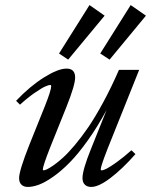

<svg xmlns="http://www.w3.org/2000/svg" viewBox="-20 -720 591 751"><path d="M246.6 -486.8 210.9 -510.7 330.1 -700.2 389.2 -658.7ZM408.7 -486.8 372.1 -510.7 491.2 -700.2 550.8 -658.7ZM88.9 11.2Q72.8 11.2 63.7 2.2Q54.7 -6.8 54.7 -23.4Q54.7 -52.2 94.7 -153.3L155.3 -304.2Q180.2 -366.7 180.2 -382.8Q180.2 -387.7 176.8 -387.7Q170.4 -387.7 157 -381.8Q143.6 -376 116.5 -357.4Q89.4 -338.9 58.1 -310.5L43 -325.7Q97.7 -383.3 152.6 -417.5Q207.5 -451.7 240.2 -451.7Q273.9 -451.7 273.9 -417Q273.9 -387.2 240.2 -302.7L176.3 -143.6Q147.5 -70.3 147.5 -57.1Q147.5 -53.7 151.4 -53.7Q154.8 -53.7 163.8 -57.9Q172.9 -62 189.7 -73.7Q206.5 -85.4 226.3 -103.3Q246.1 -121.1 272.5 -152.3Q298.8 -183.6 325.7 -222.9Q352.5 -262.2 384 -320.3Q415.5 -378.4 445.3 -446.8H524.4L400.4 -137.2Q374 -69.3 374 -58.1Q374 -53.7 377.9 -53.7Q383.8 -53.7 397.5 -60.5Q411.1 -67.4 437.3 -86.2Q463.4 -105 494.1 -132.3L509.8 -117.2Q459 -59.6 412.6 -24.2Q366.2 11.2 336.9 11.2Q320.8 11.2 311.8 2.2Q302.7 -6.8 302.7 -23.4Q302.7 -55.2 335.4 -136.2L397 -290Q361.8 -224.6 324.2 -171.9Q286.6 -119.1 253.9 -85.7Q221.2 -52.2 189.5 -29.8Q157.7 -7.3 133.3 2Q108.9 11.2 88.9 11.2Z"/></svg>

Font: Elstob 10pt Medium
Style: Italic
Weight: 500
Italic angle: -20°
Designer: Peter S. Baker
Version: Version 1.015